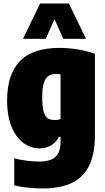

<svg xmlns="http://www.w3.org/2000/svg" viewBox="-20 -828 592 1078"><path d="M60 213V61Q130.5 79 201 79Q262 79 291 53.2Q320 27.5 320 -33V-60H311Q295 -28.5 267.2 -11.8Q239.5 5 202 5Q154.5 5 113 -24.2Q71.5 -53.5 45.8 -114.2Q20 -175 20 -265Q20 -409 90.8 -483.8Q161.5 -558.5 313 -559Q364 -559 417 -550.5Q470 -542 513 -526V-68Q513 36.5 480.2 102.5Q447.5 168.5 382.8 199.2Q318 230 219 230Q181 230 138.5 225.8Q96 221.5 60 213ZM320 -160V-411Q304 -413 295 -413Q269 -413 252 -401.5Q235 -390 226 -361.2Q217 -332.5 217 -282Q217 -230.5 224.5 -203Q232 -175.5 247 -164.8Q262 -154 288 -154Q306.5 -154 320 -160ZM463 -610H335L286 -721L237 -610H109L205 -808H367Z"/></svg>

Font: Encode Sans Condensed Black
Style: Regular
Weight: 900
Width: 3
Designer: Multiple Designers
Foundry: Impallari Type
Version: Version 2.000